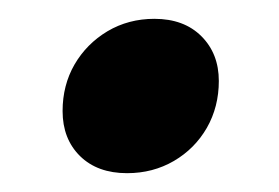

<svg xmlns="http://www.w3.org/2000/svg" viewBox="-20 -354 296 204"><path d="M144 -334Q175.5 -334 194 -315.5Q212.5 -297 212.5 -268Q212.5 -240.5 199.8 -218.2Q187 -196 164.8 -183Q142.5 -170 115 -170Q83.5 -170 65 -188.2Q46.5 -206.5 46.5 -236Q46.5 -263.5 59.2 -285.5Q72 -307.5 94.2 -320.8Q116.5 -334 144 -334Z"/></svg>

Font: Newsreader 60pt SemiBold
Style: Italic
Weight: 600
Italic angle: -17°
Designer: Hugues Gentile
Foundry: Production Type
Version: Version 1.003